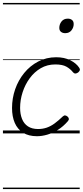

<svg xmlns="http://www.w3.org/2000/svg" viewBox="-20 -909 564 1308"><path d="M232 19Q175 19 137 -5Q99 -29 80.5 -72Q62 -115 62 -173Q62 -240 83.5 -301.5Q105 -363 145 -412Q185 -461 240.5 -490Q296 -519 363 -519Q418 -519 459 -498.5Q500 -478 520 -447Q526 -438 524 -431Q522 -424 512 -415Q501 -408 493 -408Q485 -408 478 -416Q459 -440 432 -455Q405 -470 357 -470Q302 -470 258 -444.5Q214 -419 182.5 -376Q151 -333 134 -280.5Q117 -228 117 -174Q117 -132 130 -99Q143 -66 170.5 -48Q198 -30 239 -30Q271 -30 298.5 -39.5Q326 -49 352.5 -68.5Q379 -88 408 -116Q417 -124 425 -122.5Q433 -121 440 -115Q448 -108 449 -100Q450 -92 442 -83Q411 -47 374.5 -24.5Q338 -2 301.5 8.5Q265 19 232 19ZM424 -683Q407 -683 395.5 -692Q384 -701 384 -719Q384 -743 399 -762.5Q414 -782 442 -782Q459 -782 470.5 -773Q482 -764 482 -745Q482 -722 467 -702.5Q452 -683 424 -683ZM0 369H523V379H0ZM0 -20H523V0H0ZM0 -505H523V-500H0ZM0 -889H523V-879H0Z"/></svg>

Font: Playwrite HR Guides
Style: Regular
Weight: 400
Designer: Veronika Burian, José Scaglione
Foundry: TypeTogether
Version: Version 1.003